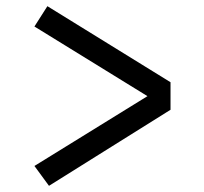

<svg xmlns="http://www.w3.org/2000/svg" viewBox="-20 -629 655 615"><path d="M131.8 -609.2 526.2 -365.6V-277.4L136.9 -33.8L90.3 -97.4L452.3 -321L90.3 -544.1Z"/></svg>

Font: FiraCode Nerd Font Mono
Style: Regular
Weight: 400
Monospace: yes
Designer: Carrois Corporate, Edenspiekermann AG, Nikita Prokopov
Foundry: Carrois Corporate, Edenspiekermann AG, Nikita Prokopov
Version: Version 6.002;Nerd Fonts 3.4.0